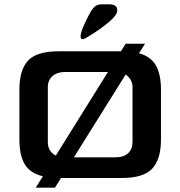

<svg xmlns="http://www.w3.org/2000/svg" viewBox="-20 -826 837 891"><path d="M727 -410V-179Q727 -87 686.5 -43.5Q646 0 545 0H263L235 45H146L179 -8Q120 -22 95 -63.5Q70 -105 70 -179V-410Q70 -501 110 -544.5Q150 -588 253 -588H541L563 -623H653L625 -579Q681 -563 704 -521.5Q727 -480 727 -410ZM239 -104 481 -492H282Q246 -492 224 -473Q202 -454 202 -422V-167Q202 -123 239 -104ZM595 -422Q595 -440 586.5 -455Q578 -470 563 -480L323 -96H517Q554 -96 574.5 -115Q595 -134 595 -167ZM404 -777Q414 -792 424.5 -799Q435 -806 454 -806H485Q505 -806 514.5 -799.5Q524 -793 524 -777Q524 -756 484 -722.5Q444 -689 394 -659Q391 -657 380 -650.5Q369 -644 363 -644Q354 -644 354 -658Q354 -675 371.5 -713.5Q389 -752 404 -777Z"/></svg>

Font: Gold
Style: Regular
Weight: 400
Designer: jaiki
Version: Version 1.000